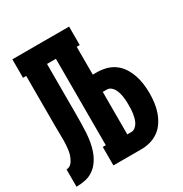

<svg xmlns="http://www.w3.org/2000/svg" viewBox="-171 -863 942 991"><g transform="rotate(-30 300.0 -367.5)"><path d="M0 0V-103Q8 -103 16 -106.5Q24 -110 29.5 -116Q35 -122 39 -129Q43 -136 46.5 -143.5Q50 -151 52.5 -159Q55 -167 56.5 -175.5Q58 -184 59 -192Q60 -200 60.5 -208.5Q61 -217 61.5 -225Q62 -233 62 -241Q62 -265 61.5 -288Q61 -311 61 -335V-625H42V-735H380V-625H362V-459H387Q414 -459 441 -452Q468 -445 490.5 -428.5Q513 -412 528 -388.5Q543 -365 552 -338.5Q561 -312 564.5 -284.5Q568 -257 568 -230Q568 -202 564.5 -174.5Q561 -147 552 -121Q543 -95 528 -71.5Q513 -48 490.5 -31.5Q468 -15 441 -7.5Q414 0 387 0H220V-110H238V-625H185V-335Q185 -333 185 -332Q185 -331 185 -330V-327Q185 -326 185 -325.5Q185 -325 185 -324Q185 -298 184.5 -271Q184 -244 182.5 -217.5Q181 -191 176.5 -164Q172 -137 163 -112Q154 -87 139 -64.5Q124 -42 102 -26.5Q80 -11 53.5 -5.5Q27 0 0 0ZM387 -103Q399 -103 409.5 -111.5Q420 -120 426 -131Q432 -142 435.5 -154.5Q439 -167 441 -179.5Q443 -192 443.5 -204.5Q444 -217 444 -230Q444 -242 443.5 -255Q443 -268 441 -280.5Q439 -293 435.5 -305Q432 -317 426 -328.5Q420 -340 409.5 -348Q399 -356 387 -356H362V-103Z"/></g></svg>

Font: Iosevka Curly Slab XBdEx
Style: Regular
Weight: 800
Width: 7
Monospace: yes
Designer: Belleve Invis
Foundry: Belleve Invis
Version: Version 11.0.0; ttfautohint (v1.8.3)